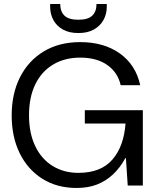

<svg xmlns="http://www.w3.org/2000/svg" viewBox="-20 -921 778 953"><path d="M360 12Q263 12 190.5 -33.5Q118 -79 78 -160Q38 -241 38 -349Q38 -456 79.5 -538Q121 -620 197.5 -666Q274 -712 378 -712Q496 -712 575 -655.5Q654 -599 676 -498H579Q565 -561 513 -598Q461 -635 378 -635Q301 -635 243.5 -600.5Q186 -566 155 -502Q124 -438 124 -349Q124 -260 155 -195.5Q186 -131 241.5 -97Q297 -63 369 -63Q481 -63 538 -129Q595 -195 603 -308H401V-374H689V0H614L605 -136H602Q576 -88 540.5 -55Q505 -22 461 -5Q417 12 360 12ZM369 -757Q323 -757 292 -774.5Q261 -792 245 -821.5Q229 -851 229 -887V-901H279Q279 -864 300 -843.5Q321 -823 369 -823Q417 -823 438 -843.5Q459 -864 459 -901H510V-887Q510 -851 493.5 -821.5Q477 -792 446 -774.5Q415 -757 369 -757Z"/></svg>

Font: DM Sans 36pt
Style: Regular
Weight: 400
Designer: Colophon Foundry, Jonny Pinhorn
Foundry: Colophon Foundry
Version: Version 4.004;gftools[0.9.30]